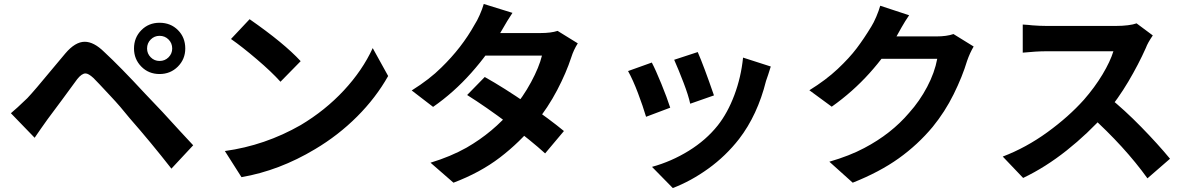

<svg xmlns="http://www.w3.org/2000/svg" viewBox="-20 -857 6010 970"><path d="M786 -549Q813 -549 831.5 -567.5Q850 -586 850 -612Q850 -639 831.5 -657.5Q813 -676 786 -676Q760 -676 741.5 -657.5Q723 -639 723 -612Q723 -586 741.5 -567.5Q760 -549 786 -549ZM786 -742Q842 -742 879 -705Q916 -668 916 -612Q916 -558 878.5 -520.5Q841 -483 786 -483Q731 -483 694 -520.5Q657 -558 657 -612Q657 -667 694 -704.5Q731 -742 786 -742ZM118 -361Q154 -399 243 -507L310 -587Q360 -646 408 -646Q454 -646 506 -595Q588 -519 710 -387Q801 -293 891 -193L956 -123L846 -5Q742 -138 635 -260Q588 -319 539.5 -370.5Q491 -422 482 -432L452 -463Q427 -486 412 -486Q393 -486 370 -457Q295 -354 220 -254L186 -206Q184 -203 155 -161L35 -285Q62 -307 118 -361Z M1499 -548 1397 -444Q1352 -494 1277.5 -557.5Q1203 -621 1147 -660L1241 -760Q1415 -639 1499 -548ZM1499 -225Q1623 -299 1717 -400Q1811 -501 1863 -614L1941 -473Q1879 -363 1784 -268Q1689 -173 1571 -103Q1391 5 1200 38L1116 -94Q1319 -122 1499 -225Z M2829 -195 2734 -82Q2665 -145 2549.5 -231.5Q2434 -318 2340 -377L2429 -468Q2527 -413 2643 -333Q2759 -253 2829 -195ZM2866 -567Q2841 -490 2795 -402Q2749 -314 2685 -235Q2606 -138 2506 -61.5Q2406 15 2271 66L2155 -35Q2257 -66 2337 -111Q2471 -188 2569 -305Q2622 -366 2663 -442Q2704 -518 2718 -576H2380L2426 -690H2710Q2764 -690 2797 -701L2899 -638Q2878 -605 2866 -567ZM2507 -690Q2450 -589 2361 -489Q2272 -389 2168 -317L2060 -400Q2151 -457 2210 -516Q2313 -616 2378 -733Q2390 -751 2403.5 -781.5Q2417 -812 2424 -837L2569 -792Q2547 -760 2507 -690Z M3587 -375 3467 -333Q3458 -375 3433.5 -439Q3409 -503 3386 -555L3505 -594Q3536 -523 3587 -375ZM3861 -480 3850 -448Q3807 -276 3714 -155Q3647 -69 3559 -5.5Q3471 58 3379 93L3274 -14Q3372 -41 3459.5 -95Q3547 -149 3606 -223Q3656 -286 3690 -376.5Q3724 -467 3734 -566L3874 -521ZM3366 -313 3244 -267Q3228 -321 3203 -387Q3178 -453 3153 -498L3273 -541Q3292 -505 3321 -434Q3350 -363 3366 -313Z M4866 -550Q4842 -470 4798 -381Q4754 -292 4692 -216Q4617 -126 4520.5 -57Q4424 12 4288 66L4170 -40Q4273 -70 4346 -109Q4483 -181 4573 -287Q4626 -346 4664 -418Q4702 -490 4715 -560H4378L4424 -673H4609H4673H4710Q4763 -673 4797 -685L4899 -622Q4880 -590 4866 -550ZM4512 -678Q4458 -582 4373 -487.5Q4288 -393 4182 -318L4069 -401Q4153 -453 4212 -508.5Q4271 -564 4308 -613Q4345 -662 4382 -723Q4394 -742 4407 -772.5Q4420 -803 4427 -828L4573 -780Q4553 -751 4534 -717.5Q4515 -684 4512 -678Z M5769 -615Q5732 -532 5680.5 -445Q5629 -358 5567 -284Q5476 -182 5369 -97Q5262 -12 5149 42L5046 -66Q5164 -111 5271.5 -189Q5379 -267 5456 -353Q5511 -416 5550 -481Q5589 -546 5605 -598H5569H5509H5436H5364H5303H5266Q5217 -598 5147 -591V-733Q5165 -732 5176.5 -731Q5188 -730 5195 -729Q5234 -726 5266 -726H5307H5371H5446H5520H5581H5619Q5651 -726 5678.5 -729.5Q5706 -733 5722 -739L5804 -678Q5778 -640 5769 -615ZM5891 -55 5777 44Q5662 -116 5486 -275L5580 -367Q5661 -302 5745.5 -215.5Q5830 -129 5891 -55Z"/></svg>

Font: Merged Yaku Han JP
Style: Bold
Weight: 700
Designer: Ryoko NISHIZUKA 西塚涼子 (kana, bopomofo & ideographs); Paul D. Hunt (Latin, Greek & Cyrillic); Sandoll Communications 산돌커뮤니
Foundry: Adobe
Version: Version 2.004